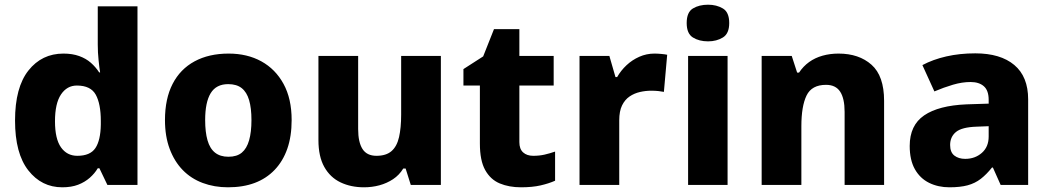

<svg xmlns="http://www.w3.org/2000/svg" viewBox="-20 -787 4465 817"><path d="M245 10Q157 10 100.5 -62Q44 -134 44 -274Q44 -415 101 -487Q158 -559 250 -559Q288 -559 317 -548.5Q346 -538 366.5 -520Q387 -502 402 -479H406Q403 -497 399.5 -530.5Q396 -564 396 -597V-760H565V0H437L403 -71H396Q383 -49 362 -30.5Q341 -12 312.5 -1Q284 10 245 10ZM309 -124Q364 -124 386 -157Q408 -190 409 -257V-272Q409 -345 387.5 -384Q366 -423 307 -423Q265 -423 239.5 -385Q214 -347 214 -271Q214 -196 239.5 -160Q265 -124 309 -124Z M1221 -276Q1221 -207 1202.5 -154Q1184 -101 1148.5 -64Q1113 -27 1063.5 -8.5Q1014 10 950 10Q892 10 842.5 -8.5Q793 -27 757.5 -63.5Q722 -100 702 -153.5Q682 -207 682 -276Q682 -367 714.5 -430Q747 -493 808 -526Q869 -559 953 -559Q1032 -559 1092 -526Q1152 -493 1186.5 -430Q1221 -367 1221 -276ZM853 -276Q853 -225 863 -190Q873 -155 895 -137.5Q917 -120 952 -120Q988 -120 1009 -137.5Q1030 -155 1040 -190Q1050 -225 1050 -276Q1050 -327 1040 -361Q1030 -395 1008.5 -412Q987 -429 951 -429Q900 -429 876.5 -390.5Q853 -352 853 -276Z M1856 -549V0H1728L1706 -70H1696Q1679 -42 1652.5 -24.5Q1626 -7 1594.5 1.5Q1563 10 1529 10Q1473 10 1429 -11Q1385 -32 1360 -76.5Q1335 -121 1335 -191V-549H1504V-238Q1504 -182 1522.5 -153Q1541 -124 1582 -124Q1623 -124 1646 -144Q1669 -164 1678 -203.5Q1687 -243 1687 -299V-549Z M2249 -124Q2275 -124 2297 -129Q2319 -134 2342 -142V-18Q2315 -6 2280 2Q2245 10 2197 10Q2146 10 2106.5 -6.5Q2067 -23 2044.5 -63.5Q2022 -104 2022 -176V-423H1952V-493L2036 -547L2082 -663H2190V-549H2336V-423H2190V-182Q2190 -153 2206 -138.5Q2222 -124 2249 -124Z M2765 -559Q2778 -559 2794 -557.5Q2810 -556 2819 -554L2805 -396Q2796 -398 2782 -399.5Q2768 -401 2751 -401Q2727 -401 2703 -395.5Q2679 -390 2659 -376.5Q2639 -363 2627 -338.5Q2615 -314 2615 -275V0H2446V-549H2573L2599 -459H2606Q2622 -487 2646 -509.5Q2670 -532 2700.5 -545.5Q2731 -559 2765 -559Z M3076 -549V0H2908V-549ZM2993 -767Q3029 -767 3056 -751Q3083 -735 3083 -689Q3083 -644 3056 -627.5Q3029 -611 2993 -611Q2955 -611 2928.5 -627.5Q2902 -644 2902 -689Q2902 -735 2928.5 -751Q2955 -767 2993 -767Z M3548 -559Q3635 -559 3688.5 -511.5Q3742 -464 3742 -358V0H3574V-311Q3574 -368 3555 -397Q3536 -426 3495 -426Q3434 -426 3412 -380.5Q3390 -335 3390 -250V0H3221V-549H3349L3372 -478H3380Q3398 -505 3423 -523Q3448 -541 3480 -550Q3512 -559 3548 -559Z M4130 -560Q4237 -560 4296 -510.5Q4355 -461 4355 -364V0H4238L4205 -74H4201Q4178 -45 4153.5 -26Q4129 -7 4097.5 1.5Q4066 10 4020 10Q3972 10 3933.5 -9Q3895 -28 3873 -67Q3851 -106 3851 -166Q3851 -254 3912.5 -296Q3974 -338 4093 -343L4187 -346V-362Q4187 -402 4166.5 -420Q4146 -438 4110 -438Q4074 -438 4035 -426.5Q3996 -415 3956 -398L3905 -510Q3950 -534 4007 -547Q4064 -560 4130 -560ZM4136 -248Q4073 -246 4048 -225.5Q4023 -205 4023 -170Q4023 -139 4041 -125Q4059 -111 4087 -111Q4129 -111 4158 -136.5Q4187 -162 4187 -206V-250Z"/></svg>

Font: Noto Sans Thai ExtraBold
Style: Regular
Weight: 800
Version: Version 2.001